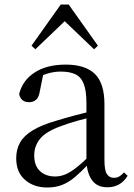

<svg xmlns="http://www.w3.org/2000/svg" viewBox="-20 -818 597 853"><path d="M190 15Q130 15 91 -19Q52 -53 52 -115Q52 -154 69 -184.5Q86 -215 125.5 -239Q165 -263 231 -282Q273 -295 319 -307Q365 -319 405 -328V-303Q365 -293 324 -281.5Q283 -270 249 -257Q185 -234 158.5 -202Q132 -170 132 -128Q132 -82 157.5 -58Q183 -34 225 -34Q248 -34 270 -43Q292 -52 320 -74Q348 -96 386 -134L395 -87H371Q340 -54 312.5 -31Q285 -8 256 3.5Q227 15 190 15ZM457 14Q412 14 389.5 -16.5Q367 -47 364 -100V-103V-359Q364 -415 352 -445.5Q340 -476 315 -488Q290 -500 250 -500Q221 -500 192 -491.5Q163 -483 130 -465L173 -492L157 -413Q153 -386 140.5 -375Q128 -364 109 -364Q73 -364 65 -400Q80 -461 134 -496Q188 -531 272 -531Q359 -531 401.5 -489.5Q444 -448 444 -355V-108Q444 -61 455 -44.5Q466 -28 486 -28Q499 -28 509 -33.5Q519 -39 531 -52L547 -37Q531 -11 508.5 1.5Q486 14 457 14ZM398 -599 240 -750H295L137 -599L120 -615L250 -798H285L415 -615Z"/></svg>

Font: Noto Serif KR
Style: Regular
Weight: 400
Designer: Ryoko NISHIZUKA  (kana & ideographs); Frank Grießhammer (Latin, Greek & Cyrillic); Wenlong ZHANG  (bopomofo); Sandoll Co
Foundry: Adobe
Version: Version 2.003-H1;hotconv 1.1.1;makeotfexe 2.6.0